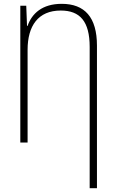

<svg xmlns="http://www.w3.org/2000/svg" viewBox="-20 -744 603 1002"><path d="M448 -499V238H486V-506C486 -654 422 -724 302 -724C200 -724 146 -673 124 -609H121L117 -714H86V0H124V-484C124 -609 179 -689 297 -689C397 -689 448 -633 448 -499Z"/></svg>

Font: Noto Sans Mono SemiCondensed ExtraLight
Style: Regular
Weight: 200
Width: 4
Designer: Monotype Design Team
Foundry: Monotype Imaging Inc.
Version: Version 2.014